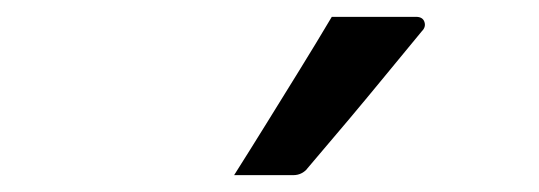

<svg xmlns="http://www.w3.org/2000/svg" viewBox="-20 -843 640 228"><path d="M374 -823H474Q482 -823 484 -817Q486 -811 481 -806Q457 -777 436.5 -752Q416 -727 395 -702Q374 -677 345 -643Q343 -640 338.5 -637.5Q334 -635 328 -635H258Q277 -665 296.5 -696.5Q316 -728 335.5 -759.5Q355 -791 374 -823Z"/></svg>

Font: Code D OnePiece
Style: Regular
Weight: 400
Version: Version 1.085; ttfautohint (v1.8.4.7-5d5b);Nerd Fonts 3.0.2